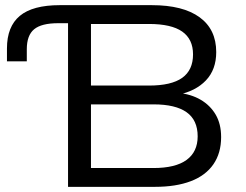

<svg xmlns="http://www.w3.org/2000/svg" viewBox="-20 -725 955 745"><path d="M244 0V-635H206Q141 -635 112.5 -611.5Q84 -588 84 -534V-487H7V-537Q7 -622 57 -663.5Q107 -705 212 -705H569Q690 -705 754.5 -658Q819 -611 819 -523Q819 -455 779 -413Q739 -371 669 -357V-365Q721 -360 758.5 -338Q796 -316 817 -280Q838 -244 838 -193Q838 -131 808 -87.5Q778 -44 720.5 -22Q663 0 581 0ZM333 -73H575Q661 -73 704 -104.5Q747 -136 747 -196Q747 -259 704 -289.5Q661 -320 576 -320H333ZM333 -393H558Q645 -393 687 -423Q729 -453 729 -514Q729 -573 687 -602.5Q645 -632 558 -632H333Z"/></svg>

Font: Nunito Sans 10pt SemiExpanded
Style: Regular
Weight: 400
Width: 6
Designer: Vernon Adams
Foundry: Vernon Adams
Version: Version 3.101;gftools[0.9.27]